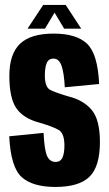

<svg xmlns="http://www.w3.org/2000/svg" viewBox="-20 -736 432 760"><path d="M199.5 4Q292.5 4 334 -36.2Q375.5 -76.5 375.5 -174Q375.5 -262 343 -300.8Q310.5 -339.5 252 -354Q201 -369 179.2 -380Q157.5 -391 157.5 -437Q157.5 -468 164.8 -486Q172 -504 192 -504Q213.5 -504 223.5 -476Q233.5 -448 236.5 -390.5L372.5 -403.5Q367 -522 325 -562.5Q283 -603 192.5 -603Q101 -603 59 -562.5Q17 -522 17 -435.5Q17 -347.5 45 -307.2Q73 -267 136 -250.5Q189 -235 212 -221.8Q235 -208.5 235 -160Q235 -129.5 227.2 -112.2Q219.5 -95 200 -95Q176.5 -95 166 -119.5Q155.5 -144 152.5 -210L16.5 -196.5Q22.5 -74 65.8 -35Q109 4 199.5 4ZM89 -622.5H158L196 -686L234 -622.5H301.5L240 -716.5H151Z"/></svg>

Font: Anybody ExtraCondensed
Style: Bold
Weight: 700
Width: 2
Version: Version 1.113;gftools[0.9.25]